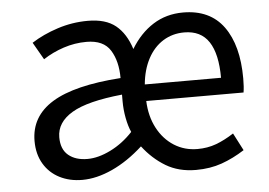

<svg xmlns="http://www.w3.org/2000/svg" viewBox="-42 -553 870 620"><g transform="rotate(-5 392.5 -243.0)"><path d="M263.2 -498Q320.8 -498 353.3 -471.7Q385.7 -445.3 401.9 -394.5Q431.6 -443.8 474.4 -470.9Q517.1 -498 571.8 -498Q658.7 -498 702.9 -437.3Q747.1 -376.5 747.1 -269Q747.1 -241.2 744.1 -223.6H428.7Q430.7 -173.8 450.9 -135.5Q471.2 -97.2 504.9 -75.9Q538.6 -54.7 580.1 -54.7Q612.8 -54.7 640.6 -64.9Q668.5 -75.2 698.7 -94.7L728 -38.1Q691.4 -14.6 653.6 -1.2Q615.7 12.2 569.8 12.2Q513.7 12.2 472.2 -12.7Q430.7 -37.6 398.9 -79.1Q350.1 -34.7 298.8 -11.2Q247.6 12.2 201.2 12.2Q160.2 12.2 127.7 -4.4Q95.2 -21 76.7 -52.2Q58.1 -83.5 58.1 -126Q58.1 -206.1 130.1 -250.2Q202.1 -294.4 352.5 -304.7Q352.5 -359.4 330.3 -395Q308.1 -430.7 252.9 -430.7Q214.8 -430.7 178.5 -418.7Q142.1 -406.7 111.8 -386.7L79.6 -442.9Q116.7 -466.8 164.6 -482.4Q212.4 -498 263.2 -498ZM569.8 -433.6Q531.7 -433.6 501.2 -414.6Q470.7 -395.5 451.9 -360.1Q433.1 -324.7 428.7 -277.3H675.8Q675.8 -354.5 649.9 -394Q624 -433.6 569.8 -433.6ZM371.6 -128.4Q362.8 -147.9 357.7 -174.8Q352.5 -201.7 352.5 -229.5V-251Q239.7 -239.7 189.2 -209.7Q138.7 -179.7 138.7 -131.3Q138.7 -92.3 161.9 -73Q185.1 -53.7 223.6 -53.7Q258.8 -53.7 298.8 -73.5Q338.9 -93.3 371.6 -128.4Z"/></g></svg>

Font: Varta
Style: Regular
Weight: 400
Designer: Joana Correia, Viktoriya Grabowska, Eben Sorkin
Foundry: Sorkin Type
Version: Version 1.002; ttfautohint (v1.3) -l 8 -r 24 -G 200 -x 12 -H